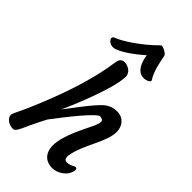

<svg xmlns="http://www.w3.org/2000/svg" viewBox="-292 -1050 1138 1138"><g transform="rotate(45 277.0 -481.5)"><path d="M-1 -45.9C-1 -22 27.3 4.9 64.5 4.9C95.2 4.9 96.7 -36.1 172.4 -179.2C242.7 -272.9 354 -413.1 380.4 -413.1C394 -413.1 407.2 -407.2 407.2 -394C407.2 -384.8 400.9 -364.7 392.1 -345.7C369.6 -296.9 303.2 -178.2 303.2 -94.7C303.2 -20.5 350.1 4.9 393.6 4.9C444.8 4.9 480 -30.3 490.7 -49.3C502.4 -69.8 507.8 -98.1 491.2 -98.1C478.5 -98.1 464.4 -80.6 432.1 -80.6C418.5 -80.6 410.6 -89.8 410.6 -106.9C410.6 -110.4 411.1 -114.3 411.6 -118.2C426.8 -222.2 515.1 -329.1 515.1 -417.5C515.1 -464.8 484.4 -505.4 431.2 -505.4C400.9 -505.4 373 -496.1 350.1 -476.6C302.7 -436.5 217.8 -315.4 188.5 -280.3C210.9 -328.1 317.9 -574.7 321.8 -684.1C323.2 -723.6 282.7 -743.2 257.3 -743.2C233.9 -743.2 221.2 -731.4 217.3 -702.1C193.8 -535.6 133.8 -356.9 45.9 -152.3C22.5 -97.7 -1 -58.1 -1 -45.9ZM165 -760.3C202.1 -773.9 256.8 -809.6 319.3 -864.7C328.1 -800.8 355 -758.3 396.5 -755.9C423.8 -753.9 454.1 -769 444.3 -782.7C418.5 -819.3 403.8 -888.2 395.5 -935.1C392.6 -950.7 346.2 -974.6 337.9 -966.3C254.4 -880.9 147.5 -815.4 112.3 -804.2C77.6 -793.5 115.7 -741.7 165 -760.3Z"/></g></svg>

Font: Courgette
Style: Regular
Weight: 400
Designer: Karolina Lach
Foundry: Karolina Lach
Version: Version 1.002